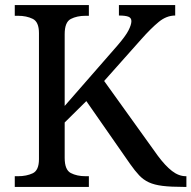

<svg xmlns="http://www.w3.org/2000/svg" viewBox="-20 -734 752 754"><path d="M38 0V-42H51Q84 -42 108.5 -53.5Q133 -65 133 -109V-604Q133 -648 108.5 -660Q84 -672 51 -672H38V-714H329V-672H316Q282 -672 258 -659.5Q234 -647 234 -600V-318L441 -555Q473 -592 484.5 -614.5Q496 -637 496 -651Q496 -664 484 -668.5Q472 -673 447 -673V-714H668V-673Q634 -673 603.5 -648Q573 -623 534 -579L389 -416L600 -122Q629 -83 655.5 -62.5Q682 -42 710 -42H712V0H701Q651 0 618.5 -4Q586 -8 564.5 -18Q543 -28 526.5 -45.5Q510 -63 491 -90L319 -337L234 -253V-114Q234 -67 258 -54.5Q282 -42 316 -42H329V0Z"/></svg>

Font: Noto Serif Oriya
Style: Regular
Weight: 400
Designer: David Williams
Foundry: Google LLC, David Williams
Version: Version 1.051; ttfautohint (v1.8.4.7-5d5b)